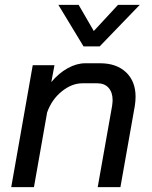

<svg xmlns="http://www.w3.org/2000/svg" viewBox="-20 -766 621 786"><path d="M114 -499H203L190 -430Q221 -467 257.5 -487Q294 -507 329 -507H390Q457 -507 496 -470Q535 -433 535 -370Q535 -353 532 -333L473 0H380L439 -333Q441 -349 441 -356Q441 -388 424.5 -406.5Q408 -425 379 -425H317Q274 -425 233 -392Q192 -359 173 -306L119 0H26ZM219 -746H302L364 -639L463 -746H552L388 -576H322Z"/></svg>

Font: Bai Jamjuree Medium
Style: Italic
Weight: 500
Italic angle: -10°
Version: Version 1.000; ttfautohint (v1.6)